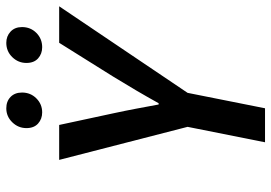

<svg xmlns="http://www.w3.org/2000/svg" viewBox="-146 -716 862 610"><g transform="rotate(-90 285.0 -411.0)"><path d="M138 0 187 -246 82 -654H193L230 -482Q238 -445 244.5 -410.5Q251 -376 258 -338H262Q302 -410 347 -483L454 -654H570L295 -246L246 0ZM233 -708Q212 -708 197.5 -721Q183 -734 183 -758Q183 -784 201.5 -803Q220 -822 246 -822Q268 -822 282 -808.5Q296 -795 296 -772Q296 -745 277.5 -726.5Q259 -708 233 -708ZM440 -708Q419 -708 404.5 -721Q390 -734 390 -758Q390 -784 408.5 -803Q427 -822 454 -822Q475 -822 489.5 -808.5Q504 -795 504 -772Q504 -745 485.5 -726.5Q467 -708 440 -708Z"/></g></svg>

Font: Source Sans 3 Semibold
Style: Italic
Weight: 600
Italic angle: -11°
Designer: Paul D. Hunt
Foundry: Adobe
Version: Version 3.052;hotconv 1.1.0;makeotfexe 2.6.0